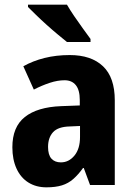

<svg xmlns="http://www.w3.org/2000/svg" viewBox="-20 -793 572 823"><path d="M279 -557Q371 -557 421.5 -509Q472 -461 472 -363V0H366L339 -73H336Q316 -45 294.5 -26Q273 -7 245.5 1.5Q218 10 179 10Q135 10 102 -10.5Q69 -31 51 -70Q33 -109 33 -162Q33 -249 86.5 -291.5Q140 -334 242 -338L322 -341V-364Q322 -407 305 -428Q288 -449 257 -449Q227 -449 193.5 -438Q160 -427 125 -409L80 -509Q121 -532 171 -544.5Q221 -557 279 -557ZM280 -251Q229 -250 207.5 -226.5Q186 -203 186 -163Q186 -129 200.5 -113Q215 -97 241 -97Q275 -97 299 -126Q323 -155 323 -206V-253ZM267 -773Q279 -752 298 -724Q317 -696 336 -670Q355 -644 368 -626V-613H267Q251 -626 228 -645Q205 -664 180 -686.5Q155 -709 134 -729.5Q113 -750 100 -763V-773Z"/></svg>

Font: Noto Sans Display SemiCondensed
Style: Regular
Weight: 400
Width: 4
Version: Version 2.003